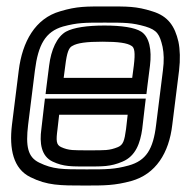

<svg xmlns="http://www.w3.org/2000/svg" viewBox="-20 -539 576 594"><path d="M534 -321C538 -355 537 -386 532 -410C521 -457 501 -489 451 -504C401 -520 373 -519 310 -519C247 -519 219 -520 166 -504C89 -482 49 -410 38 -321L17 -153C8 -78 21 -17 74 9C126 35 166 35 242 35C303 35 335 35 386 21C462 0 503 -66 513 -153L534 -321ZM484 -321 463 -153C454 -77 432 -42 378 -27C334 -15 310 -15 248 -15C172 -15 144 -15 101 -36C66 -53 59 -86 67 -153L88 -321C98 -400 120 -441 175 -457C220 -469 241 -469 304 -469C367 -469 388 -469 430 -457C466 -446 474 -433 483 -394C487 -374 488 -351 484 -321ZM182 -336C187 -377 193 -392 204 -397C219 -406 247 -410 297 -410C346 -410 374 -406 387 -397C396 -392 399 -377 394 -336L389 -298H177L182 -336ZM132 -336 124 -273 121 -248H146H408H433L436 -273L444 -336C450 -385 442 -425 417 -441C397 -454 356 -460 303 -460C250 -460 208 -454 184 -441C156 -425 138 -385 132 -336ZM370 -140C365 -103 361 -91 345 -84C318 -73 304 -74 256 -74C208 -74 193 -73 169 -84C154 -91 153 -103 158 -140L163 -184H375L370 -140ZM420 -140 428 -209 431 -234H406H144H119L116 -209L108 -140C102 -97 107 -56 143 -39C177 -23 203 -24 249 -24C296 -24 322 -23 359 -39C400 -56 414 -97 420 -140Z"/></svg>

Font: Gamestation Display Outline
Style: Italic
Weight: 400
Designer: Jonas Hecksher
Foundry: Jonas Hecksher, Playtypeª, e-types AS
Version: Version 1.003